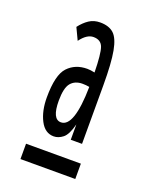

<svg xmlns="http://www.w3.org/2000/svg" viewBox="-98 -682 446 576"><g transform="rotate(20 125.0 -394.5)"><path d="M108 -259Q80 -259 64.5 -289Q49 -319 49 -362Q49 -434 72.5 -459Q96 -484 134 -484Q144 -484 158 -481Q157 -540 150 -560Q143 -580 119 -580Q98 -580 78 -553L60 -591Q73 -608 88 -618Q103 -628 123 -628Q151 -628 166.5 -614Q182 -600 189 -562.5Q196 -525 196 -454V-267H160V-316Q151 -281 137 -270Q123 -259 108 -259ZM86 -365Q86 -306 114 -306Q156 -306 158 -435Q147 -437 136 -437Q112 -437 99 -421.5Q86 -406 86 -365ZM38 -210H213V-161H38Z"/></g></svg>

Font: Inconsolata UltraCondensed
Style: Regular
Weight: 400
Width: 1
Monospace: yes
Designer: Raph Levien, Cyreal, Brenton Simpson
Foundry: Raph Levien, Cyreal, Google
Version: Version 3.000; ttfautohint (v1.8.2.53-6de2)